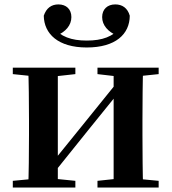

<svg xmlns="http://www.w3.org/2000/svg" viewBox="-20 -838 767 858"><path d="M367.6 -625.8C496.5 -625.8 559.4 -685.2 559.9 -767.8C550 -802.5 526.3 -818.3 495 -818.3C460.1 -818.3 436.5 -796.7 436.5 -761.5C436.5 -724.8 463.5 -695.5 502.4 -679.3L521.6 -717.1C483.9 -674.1 437.9 -656.7 367.6 -656.7C297.9 -656.7 252.4 -674.1 213.9 -717.1L233.8 -679.3C272.8 -695.5 299 -724.8 299 -761.5C299 -796.7 276.2 -818.3 241 -818.3C210.3 -818.3 187.2 -802.5 175.6 -767.8C176.9 -686.6 239.8 -625.8 367.6 -625.8ZM37.2 0H316.8V-29.9L214.4 -40.2H146L37.2 -29.9ZM415.6 0H689V-29.9L580.3 -40.2H512.5L415.6 -29.9ZM105.9 0H238.4V-535.7H105.9C108.6 -485.5 109.6 -370.2 109.6 -301.2V-234.8C109.6 -165.3 108.6 -50.2 105.9 0ZM209.7 -51.6 375.2 -257.7 539.5 -460.9H563.7L516 -485.4L345.6 -274.4L186.4 -77.8H161.4ZM487.8 0H619.6C617.6 -50.2 616.6 -165.3 616.6 -234.8V-301.2C616.6 -370.2 617.6 -485.5 619.6 -535.7H487.8ZM37.2 -506.8 147 -495.5H214.7L316.8 -506.8V-535.7H37.2ZM415.6 -506.8 512.8 -495.5H580.5L689 -506.8V-535.7H415.6Z"/></svg>

Font: Source Han Serif CN VF
Style: Regular
Weight: 250
Designer: Ryoko NISHIZUKA 西塚涼子 (kana & ideographs); Frank Grießhammer (Latin, Greek & Cyrillic); Wenlong ZHANG 张文龙 (bopomofo); San
Foundry: Adobe
Version: Version 2.002;hotconv 1.1.0;makeotfexe 2.6.0